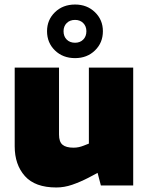

<svg xmlns="http://www.w3.org/2000/svg" viewBox="-20 -820 660 849"><path d="M229 9Q135 9 90 -41.5Q45 -92 45 -173V-521H241V-225Q241 -193 256.5 -180Q272 -167 305 -167Q318 -167 329 -169.5Q340 -172 350 -176L373 -185V-521H569V0H426L401 -96L437 -69L371 -34Q334 -15 299 -3Q264 9 229 9ZM312 -563Q258 -563 223 -597Q188 -631 188 -682Q188 -732 223 -766Q258 -800 312 -800Q365 -800 400 -766Q435 -732 435 -682Q435 -631 400 -597Q365 -563 312 -563ZM312 -631Q334 -631 348 -645Q362 -659 362 -682Q362 -704 348 -718Q334 -732 312 -732Q289 -732 275 -718Q261 -704 261 -682Q261 -659 275 -645Q289 -631 312 -631Z"/></svg>

Font: REM ExtraBold
Style: Regular
Weight: 800
Designer: Octavio Pardo
Foundry: Ashler Design
Version: Version 1.005;gftools[0.9.28]